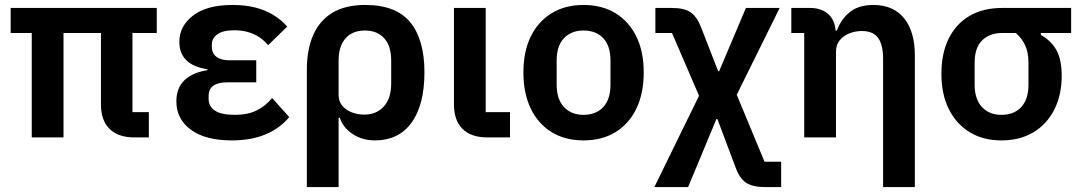

<svg xmlns="http://www.w3.org/2000/svg" viewBox="-20 -554 4361 774"><path d="M514 -421V-102H580V0H522Q456 0 421.5 -34.5Q387 -69 387 -132V-421H236V0H108V-421H23V-522H612V-421Z M1077 -159 1146 -82Q1110 -38 1052 -13Q994 12 914 12Q808 12 749.5 -31Q691 -74 691 -145Q691 -200 724 -231Q757 -262 816 -271V-275Q760 -283 731.5 -311Q703 -339 703 -385Q703 -449 758.5 -491.5Q814 -534 917 -534Q968 -534 1008 -524Q1048 -514 1080.5 -494.5Q1113 -475 1138 -447L1061 -372Q1045 -391 1024.5 -404.5Q1004 -418 979 -425Q954 -432 925 -432Q878 -432 856 -415.5Q834 -399 834 -375V-365Q834 -339 852.5 -325Q871 -311 904 -311H1013V-222H895Q859 -222 840 -208.5Q821 -195 821 -167V-156Q821 -125 846.5 -108Q872 -91 928 -91Q978 -91 1014 -108.5Q1050 -126 1077 -159Z M1217 200V-273Q1217 -354 1242.5 -412.5Q1268 -471 1320 -502.5Q1372 -534 1452 -534Q1577 -534 1634 -464Q1691 -394 1691 -263Q1691 -131 1639 -59.5Q1587 12 1491 12Q1441 12 1402 -13.5Q1363 -39 1350 -79H1345V200ZM1449 -92Q1497 -92 1527 -124.5Q1557 -157 1557 -218V-310Q1557 -368 1529 -399.5Q1501 -431 1451 -431Q1401 -431 1373 -399.5Q1345 -368 1345 -310V-171Q1345 -146 1359 -128.5Q1373 -111 1397 -101.5Q1421 -92 1449 -92Z M2036 -102V0H1945Q1879 0 1844.5 -34.5Q1810 -69 1810 -133V-522H1938V-102Z M2332 12Q2258 12 2203.5 -21.5Q2149 -55 2119.5 -116.5Q2090 -178 2090 -262Q2090 -346 2119.5 -406.5Q2149 -467 2203.5 -500.5Q2258 -534 2332 -534Q2407 -534 2461.5 -500.5Q2516 -467 2545.5 -406.5Q2575 -346 2575 -262Q2575 -178 2545.5 -116.5Q2516 -55 2461.5 -21.5Q2407 12 2332 12ZM2332 -91Q2383 -91 2412 -122.5Q2441 -154 2441 -213V-310Q2441 -369 2412 -400Q2383 -431 2332 -431Q2283 -431 2253.5 -400Q2224 -369 2224 -310V-213Q2224 -154 2253.5 -122.5Q2283 -91 2332 -91Z M2622 -522H2688Q2739 -522 2764.5 -504Q2790 -486 2807 -442L2875 -267H2879L2987 -522H3123L2950 -172L3062 98H3129V200H3063Q3012 200 2986 181.5Q2960 163 2945 120L2872 -74H2868L2754 200H2618L2798 -168L2689 -421H2622Z M3350 0H3222V-421H3170V-522H3244Q3294 -522 3321.5 -495Q3349 -468 3349 -418V-412L3310 -431H3354Q3370 -476 3405.5 -505Q3441 -534 3501 -534Q3581 -534 3624.5 -480.5Q3668 -427 3668 -330V200H3540V-317Q3540 -373 3520 -401Q3500 -429 3454 -429Q3428 -429 3404 -419.5Q3380 -410 3365 -391.5Q3350 -373 3350 -345Z M4298 -421H4176V-413Q4219 -389 4239.5 -350.5Q4260 -312 4260 -248Q4260 -172 4230.5 -113Q4201 -54 4146.5 -21Q4092 12 4017 12Q3943 12 3888.5 -21.5Q3834 -55 3804.5 -115Q3775 -175 3775 -256Q3775 -339 3804.5 -398.5Q3834 -458 3888.5 -490Q3943 -522 4021 -522H4298ZM4075 -421H4021Q3969 -421 3939 -391Q3909 -361 3909 -302V-213Q3909 -154 3938.5 -122.5Q3968 -91 4017 -91Q4068 -91 4097 -122.5Q4126 -154 4126 -213V-302Q4126 -342 4113 -370.5Q4100 -399 4075 -421Z"/></svg>

Font: IBM Plex Sans SemiBold
Style: Regular
Weight: 600
Designer: Mike Abbink, Paul van der Laan, Pieter van Rosmalen
Foundry: Bold Monday
Version: Version 3.201